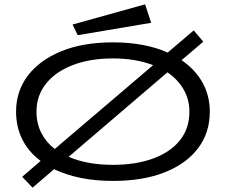

<svg xmlns="http://www.w3.org/2000/svg" viewBox="-20 -822 1040 884"><path d="M130 42 82 -8 167 -81Q112 -122 83 -179.5Q54 -237 54 -308Q54 -402 108 -473.5Q162 -545 262 -586Q362 -627 500 -627Q574 -627 637.5 -615Q701 -603 752 -580L872 -682L916 -630L816 -545Q879 -502 912.5 -441.5Q946 -381 946 -308Q946 -211 892 -139.5Q838 -68 738 -28.5Q638 11 500 11Q419 11 351 -3Q283 -17 229 -43ZM148 -308Q148 -254 170 -210.5Q192 -167 232 -136L685 -522Q604 -553 500 -553Q395 -553 315.5 -522.5Q236 -492 192 -437Q148 -382 148 -308ZM500 -63Q605 -63 684.5 -92Q764 -121 808 -175.5Q852 -230 852 -308Q852 -364 825.5 -410Q799 -456 751 -489L296 -100Q381 -63 500 -63ZM338 -660 314 -709 648 -802 676 -717Z"/></svg>

Font: Inconsolata UltraExpanded Thin
Style: Regular
Weight: 100
Width: 9
Monospace: yes
Designer: Raph Levien, Cyreal, Brenton Simpson
Foundry: Raph Levien, Cyreal, Google
Version: Version 3.100; ttfautohint (v1.8.4.7-5d5b)